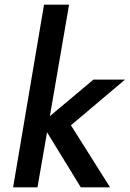

<svg xmlns="http://www.w3.org/2000/svg" viewBox="-20 -800 554 820"><path d="M168 -780 36 0H140L181 -235L325 0H450L283 -265L514 -460H379L193 -304L275 -780Z"/></svg>

Font: Jost Medium
Style: Italic
Weight: 500
Italic angle: -5°
Version: Version 3.710